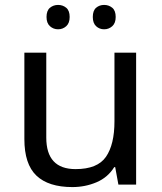

<svg xmlns="http://www.w3.org/2000/svg" viewBox="-20 -750 658 780"><path d="M533 -536V0H461L448 -71H444Q418 -29 372 -9.5Q326 10 274 10Q177 10 128 -36.5Q79 -83 79 -185V-536H168V-191Q168 -63 287 -63Q376 -63 410.5 -113Q445 -163 445 -257V-536ZM169 -681Q169 -707 183 -718.5Q197 -730 216 -730Q235 -730 249 -718.5Q263 -707 263 -681Q263 -656 249 -643.5Q235 -631 216 -631Q197 -631 183 -643.5Q169 -656 169 -681ZM357 -681Q357 -707 370.5 -718.5Q384 -730 403 -730Q422 -730 436 -718.5Q450 -707 450 -681Q450 -656 436 -643.5Q422 -631 403 -631Q384 -631 370.5 -643.5Q357 -656 357 -681Z"/></svg>

Font: Noto Sans Pau Cin Hau
Style: Regular
Weight: 400
Designer: Monotype Design Team
Foundry: Monotype Imaging Inc.
Version: Version 2.002; ttfautohint (v1.8.4.7-5d5b)